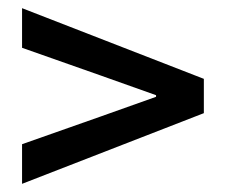

<svg xmlns="http://www.w3.org/2000/svg" viewBox="-20 -567 553 470"><path d="M34 -117V-214L227 -282L362 -330V-334L227 -382L34 -450V-547L479 -374V-290Z"/></svg>

Font: Source Sans 3 SemiBold
Style: Regular
Weight: 600
Designer: Paul D. Hunt
Foundry: Adobe
Version: Version 3.046;hotconv 1.0.118;makeotfexe 2.5.65603